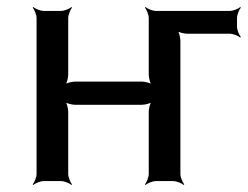

<svg xmlns="http://www.w3.org/2000/svg" viewBox="-20 -515 705 546"><path d="M493 -20V-399C493 -408 489 -425 484 -430L482 -428C487 -423 504 -419 513 -419H634C643 -419 658 -413 663 -408L665 -410C660 -415 654 -430 654 -439V-464C654 -473 660 -488 665 -493L663 -495C658 -490 643 -484 634 -484H423C414 -484 399 -490 394 -495L392 -493C397 -488 403 -473 403 -464V-303C403 -294 407 -277 412 -272L414 -274C409 -279 392 -283 383 -283H194C185 -283 168 -279 163 -274L165 -272C170 -277 174 -294 174 -303V-464C174 -473 180 -488 185 -493L183 -495C178 -490 163 -484 154 -484H104C95 -484 80 -490 75 -495L73 -493C78 -488 84 -473 84 -464V-20C84 -11 78 4 73 9L75 11C80 6 95 0 104 0H154C163 0 178 6 183 11L185 9C180 4 174 -11 174 -20V-197C174 -206 170 -223 165 -228L163 -226C168 -221 185 -217 194 -217H383C392 -217 409 -221 414 -226L412 -228C407 -223 403 -206 403 -197V-20C403 -11 397 4 392 9L394 11C399 6 414 0 423 0H473C482 0 497 6 502 11L504 9C499 4 493 -11 493 -20Z"/></svg>

Font: Gamestation Storm
Style: Regular
Weight: 400
Designer: Jonas Hecksher
Foundry: Jonas Hecksher, Playtypeª, e-types AS
Version: Version 1.003